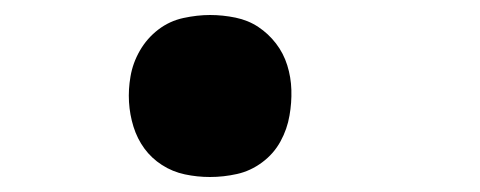

<svg xmlns="http://www.w3.org/2000/svg" viewBox="-20 -228 640 256"><path d="M260 8Q243 8 226.5 4.5Q210 1 196 -8Q182 -17 172.5 -30Q163 -43 158 -59Q153 -75 152 -92Q151 -109 154 -126Q157 -144 166.5 -160.5Q176 -177 191 -188.5Q206 -200 224.5 -204Q243 -208 260 -208Q277 -208 294 -204.5Q311 -201 324.5 -192Q338 -183 348 -170Q358 -157 363 -141Q368 -125 368.5 -108Q369 -91 366 -74Q363 -56 354 -39.5Q345 -23 329.5 -11.5Q314 0 296 4Q278 8 260 8Z"/></svg>

Font: Iosevka Slab Heavy Extended
Style: Italic
Weight: 900
Width: 7
Italic angle: -9°
Monospace: yes
Designer: Belleve Invis
Foundry: Belleve Invis
Version: Version 11.1.0; ttfautohint (v1.8.3)